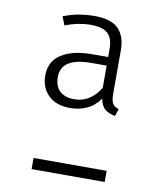

<svg xmlns="http://www.w3.org/2000/svg" viewBox="-83 -813 766 882"><g transform="rotate(10 300.0 -371.5)"><path d="M111 -435Q111 -501 163.5 -534.5Q216 -568 307 -568H381V-606Q381 -655 357 -677.5Q333 -700 277 -700Q253 -700 224 -695Q195 -690 158 -676L142 -716Q184 -732 218.5 -737.5Q253 -743 284 -743Q366 -743 399.5 -708Q433 -673 433 -609V-408Q433 -375 441 -361Q449 -347 470 -341L459 -307Q428 -313 411 -327Q394 -341 387 -375Q363 -340 327 -323.5Q291 -307 249 -307Q184 -307 147.5 -342.5Q111 -378 111 -435ZM261 -350Q300 -350 330.5 -370Q361 -390 381 -425V-528H310Q169 -528 169 -438Q169 -395 193 -372.5Q217 -350 261 -350ZM124 0V-52H465V0Z"/></g></svg>

Font: Jldddboxgfspflltxgxzjzlszac
Style: Regular
Weight: 300
Designer: Carrois Corporate & Edenspiekermann
Foundry: Carrois Corporate GbR & Edenspiekermann AG
Version: Version 2.001